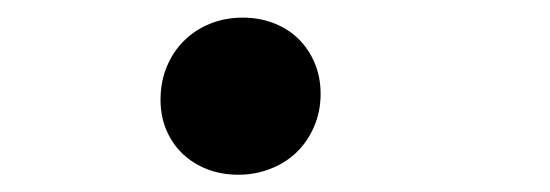

<svg xmlns="http://www.w3.org/2000/svg" viewBox="-20 -189 627 219"><path d="M163.1 -75.2Q163.1 -95.7 170.2 -112.8Q177.2 -129.9 189.7 -142.3Q202.1 -154.8 219.5 -161.9Q236.8 -168.9 256.8 -168.9Q275.9 -168.9 292.2 -162.6Q308.6 -156.2 320.3 -144.8Q332 -133.3 338.9 -117.2Q345.7 -101.1 345.7 -82Q345.7 -62 338.4 -44.9Q331.1 -27.8 318.6 -15.6Q306.2 -3.4 288.8 3.4Q271.5 10.3 252 10.3Q232.9 10.3 216.8 4.2Q200.7 -2 188.7 -13.2Q176.8 -24.4 169.9 -40.3Q163.1 -56.2 163.1 -75.2Z"/></svg>

Font: Roboto Mono
Style: Bold Italic
Weight: 700
Designer: Google
Version: Version 2.000985; 2015; ttfautohint (v1.3)